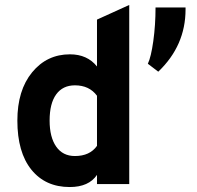

<svg xmlns="http://www.w3.org/2000/svg" viewBox="-20 -742 793 774"><path d="M261 12Q163 12 106.5 -58Q50 -128 50 -256Q50 -378 109.5 -450.5Q169 -523 262 -523Q332 -523 371 -474V-663L501 -722V0H371V-37Q338 12 261 12ZM728 -704Q728 -558 618 -453L576 -485Q589 -512 598 -576.5Q607 -641 607 -712H728ZM282 -113Q342 -113 371 -154V-356Q340 -398 282 -398Q233 -398 206.5 -361.5Q180 -325 180 -256Q180 -189 206.5 -151Q233 -113 282 -113Z"/></svg>

Font: OVRPSS Recut ExtraBold
Style: Regular
Weight: 800
Designer: Giant Group
Foundry: Giant Group
Version: Version 1.001;hotconv 1.0.109;makeotfexe 2.5.65596